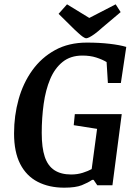

<svg xmlns="http://www.w3.org/2000/svg" viewBox="-20 -857 632 888"><path d="M277 11Q207 11 154.5 -16Q102 -43 73.5 -98.5Q45 -154 45 -240Q45 -322 66 -397.5Q87 -473 129.5 -532Q172 -591 235 -625.5Q298 -660 382 -660Q439 -660 486.5 -654.5Q534 -649 564 -640L539 -473H479L473 -570Q453 -582 425 -591Q397 -600 361 -600Q306 -600 269.5 -570.5Q233 -541 212 -491Q191 -441 182 -376.5Q173 -312 173 -242Q173 -174 187 -132Q201 -90 231.5 -70Q262 -50 309 -50Q338 -50 363 -58Q388 -66 404 -75L429 -261L321 -278L326 -329H543L500 0H430L413 -25H406Q387 -12 358.5 -0.5Q330 11 277 11ZM379 -680Q373 -680 363 -687Q353 -694 342.5 -704Q332 -714 324 -721L251 -793L290 -837L393 -774L515 -837L538 -801L455 -731Q434 -712 419 -701Q404 -690 394 -685Q384 -680 379 -680Z"/></svg>

Font: Faustina SemiBold
Style: Italic
Weight: 600
Italic angle: -8°
Designer: Alfonso Garcia
Foundry: http://www.omnibus-type.com
Version: Version 1.200